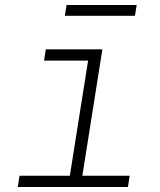

<svg xmlns="http://www.w3.org/2000/svg" viewBox="-20 -747 640 767"><path d="M51 0 58 -45H259L332 -505H156L163 -550H389L309 -45H498L491 0ZM239 -684 246 -727H526L519 -684Z"/></svg>

Font: NKDuy Mono Thin
Style: Italic
Weight: 100
Italic angle: -9°
Monospace: yes
Designer: NKDuy
Foundry: NKDuy
Version: Version 2.251; ttfautohint (v1.8.4.7-5d5b)